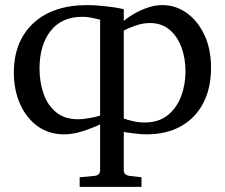

<svg xmlns="http://www.w3.org/2000/svg" viewBox="-20 -514 881 752"><path d="M292 217.8V180.2L351.1 174.8Q359.9 173.8 366 168.5Q372.1 163.1 372.1 153.8V-26.9Q344.2 -13.2 304.9 -0.5Q265.6 12.2 231.9 12.2Q170.4 12.2 126.2 -20.5Q82 -53.2 58.1 -107.9Q34.2 -162.6 34.2 -229Q34.2 -351.6 110.4 -422.9Q186.5 -494.1 323.2 -494.1Q350.6 -494.1 392.1 -489.7Q433.6 -485.4 464.8 -478V-432.1Q480.5 -445.8 504.9 -460Q529.3 -474.1 558.3 -484.1Q587.4 -494.1 615.7 -494.1Q667.5 -494.1 710.7 -463.6Q753.9 -433.1 780.3 -377.9Q806.6 -322.8 806.6 -248Q806.6 -169.4 776.4 -110.8Q746.1 -52.2 689.5 -20Q632.8 12.2 553.7 12.2Q534.2 12.2 508.1 9Q481.9 5.9 464.8 2.9V153.8Q464.8 163.1 470.9 168.2Q477.1 173.3 485.8 174.8L534.2 180.2V217.8ZM286.1 -46.9Q304.7 -46.9 330.1 -51.5Q355.5 -56.2 372.1 -61V-437Q358.4 -439.9 340.8 -444.1Q323.2 -448.2 303.2 -448.2Q221.2 -448.2 178 -392.6Q134.8 -336.9 134.8 -245.1Q134.8 -193.8 150.1 -148.4Q165.5 -103 199 -75Q232.4 -46.9 286.1 -46.9ZM545.9 -34.2Q601.1 -34.2 636.5 -62.5Q671.9 -90.8 689.2 -136.5Q706.5 -182.1 706.5 -233.9Q706.5 -285.6 690.7 -328.6Q674.8 -371.6 643.8 -397.7Q612.8 -423.8 566.9 -423.8Q539.6 -423.8 510.7 -413.8Q481.9 -403.8 464.8 -394V-49.8Q477.5 -44.9 500.5 -39.6Q523.4 -34.2 545.9 -34.2Z"/></svg>

Font: Charis
Style: Regular
Weight: 400
Designer: Walt Agee, Miriam Martin, Annie Olsen, Victor Gaultney, Lorna Priest, Alan Ward, Bob Hallissy, Martin Hosken, Sharon Cor
Foundry: SIL Global
Version: Version 7.000